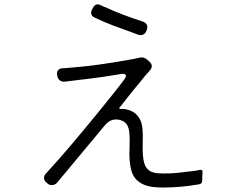

<svg xmlns="http://www.w3.org/2000/svg" viewBox="-20 -818 1040 861"><path d="M601 -662Q595 -664 588.5 -666.5Q582 -669 574 -672Q531 -687 487.5 -703.5Q444 -720 403 -740Q392 -745 389.5 -755Q387 -765 393 -776L398 -785Q409 -805 431 -795Q436 -793 441.5 -790Q447 -787 454 -785Q495 -766 536.5 -750.5Q578 -735 621 -721Q633 -717 638 -707.5Q643 -698 639 -686L637 -681Q633 -669 623 -663.5Q613 -658 601 -662ZM193 5 191 3Q179 -6 177.5 -18Q176 -30 187 -41Q245 -104 299.5 -168.5Q354 -233 408 -299Q431 -328 453.5 -355Q476 -382 496 -408Q507 -422 517 -435Q527 -448 536 -460Q548 -475 543.5 -482Q539 -489 521 -486Q510 -484 500 -482.5Q490 -481 479 -479Q456 -475 433 -472Q410 -469 387 -466L272 -452Q258 -450 248.5 -457.5Q239 -465 237 -478L236 -482Q234 -495 240.5 -503Q247 -511 260 -512Q267 -512 274.5 -512.5Q282 -513 290 -514Q356 -519 421.5 -528Q487 -537 553 -549Q568 -551 582 -554Q596 -557 608 -560Q625 -563 638 -552L651 -541Q670 -522 652 -502Q648 -497 643.5 -492Q639 -487 634 -482Q621 -466 606.5 -448Q592 -430 575 -410L518 -338Q510 -329 522 -329Q526 -330 530 -329.5Q534 -329 539 -329Q564 -325 581.5 -313Q599 -301 610 -278Q623 -250 620 -181Q618 -114 627 -86Q632 -70 641 -60.5Q650 -51 662 -46.5Q674 -42 688 -41Q702 -40 717 -40Q747 -40 777 -43Q807 -46 837 -50Q848 -51 857.5 -52.5Q867 -54 875 -56Q890 -59 888 -43Q888 -39 887.5 -35.5Q887 -32 887 -27V-10Q887 7 870 9Q788 23 709 23Q688 23 666.5 20.5Q645 18 626.5 10.5Q608 3 593.5 -10.5Q579 -24 571 -47Q557 -90 561 -161Q563 -217 557 -241Q550 -267 527 -277Q507 -285 488 -281Q466 -277 446 -251L237 0Q227 12 212 12Q201 12 193 5Z"/></svg>

Font: Higure Gothic
Style: Regular
Weight: 400
Designer: Yoshimichi Ohira
Foundry: Positype
Version: Version 1.000